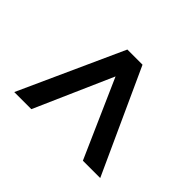

<svg xmlns="http://www.w3.org/2000/svg" viewBox="-128 -699 799 799"><g transform="rotate(-45 272.0 -299.0)"><path d="M43 -45.9V-147.9L387.2 -299.8L43 -451.2V-551.8L501 -344.2V-254.9Z"/></g></svg>

Font: Kanit
Style: Regular
Weight: 400
Designer: Katatrad Team
Foundry: CadsonDemak
Version: Version 1.000;PS 001.000;hotconv 1.0.88;makeotf.lib2.5.64775